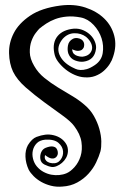

<svg xmlns="http://www.w3.org/2000/svg" viewBox="-20 -639 484 755"><path d="M375 -43.9Q369.1 -23.4 357.9 0Q346.7 23.4 328.1 43.9Q309.6 64.5 283.7 78.6Q257.8 92.8 224.6 94.7Q201.2 96.7 180.2 91.3Q159.2 85.9 142.1 76.2Q125 66.4 112.3 53.7Q99.6 41 92.8 28.3Q81.1 2.9 80.1 -22.9Q79.1 -48.8 89.8 -68.4Q105.5 -93.8 123.5 -100.6Q141.6 -107.4 158.2 -109.4Q173.8 -111.3 190.4 -107.4Q207 -103.5 219.7 -94.7Q232.4 -85.9 240.2 -72.8Q248 -59.6 247.1 -43Q246.1 -29.3 239.7 -18.1Q233.4 -6.8 223.6 1.5Q213.9 9.8 203.1 14.2Q192.4 18.6 183.6 17.6Q169.9 15.6 155.3 8.3Q140.6 1 138.7 -13.7Q136.7 -28.3 142.1 -40.5Q147.5 -52.7 159.2 -57.6Q176.8 -64.5 187 -63Q197.3 -61.5 201.7 -55.7Q206.1 -49.8 207 -43Q208 -36.1 207 -32.2Q204.1 -22.5 197.3 -18.6Q191.4 -14.6 181.6 -16.1Q171.9 -17.6 157.2 -29.3Q154.3 -18.6 158.2 -11.7Q162.1 -4.9 168 -2Q174.8 2 185.5 2.9Q206.1 4.9 217.8 -10.3Q229.5 -25.4 228 -43.9Q226.6 -62.5 210 -77.1Q193.4 -91.8 158.2 -89.8Q136.7 -87.9 125 -76.2Q113.3 -64.5 109.4 -48.3Q105.5 -32.2 109.9 -14.6Q114.3 2.9 125 15.6Q136.7 29.3 151.4 37.1Q166 44.9 181.6 47.9Q197.3 50.8 212.9 49.3Q228.5 47.9 242.2 42Q257.8 35.2 273.4 17.6Q289.1 0 296.9 -24.9Q304.7 -49.8 300.3 -80.6Q295.9 -111.3 271.5 -143.6Q258.8 -161.1 225.6 -185.1Q192.4 -209 154.3 -236.8Q116.2 -264.6 81.5 -294.9Q46.9 -325.2 31.2 -357.4Q16.6 -388.7 15.6 -429.7Q14.6 -470.7 34.2 -508.8Q53.7 -546.9 98.1 -577.1Q142.6 -607.4 217.8 -617.2Q271.5 -624 315.9 -609.4Q360.4 -594.7 389.6 -566.4Q418.9 -538.1 429.2 -498.5Q439.5 -459 424.8 -416Q420.9 -402.3 411.6 -387.7Q402.3 -373 388.2 -360.4Q374 -347.7 354.5 -340.3Q335 -333 311.5 -335Q293.9 -335.9 274.4 -344.2Q254.9 -352.5 238.3 -365.7Q221.7 -378.9 209 -395.5Q196.3 -412.1 193.4 -430.7Q185.5 -471.7 206.5 -497.1Q227.5 -522.5 271.5 -526.4Q291 -527.3 307.6 -520Q324.2 -512.7 335.9 -501Q347.7 -489.3 353.5 -474.1Q359.4 -459 357.4 -446.3Q351.6 -402.3 308.6 -396.5Q293 -394.5 274.9 -401.4Q256.8 -408.2 249 -427.7Q244.1 -441.4 247.1 -459.5Q250 -477.5 266.6 -486.3Q274.4 -490.2 283.7 -489.3Q293 -488.3 299.8 -483.9Q306.6 -479.5 309.6 -471.7Q312.5 -463.9 309.6 -453.1Q306.6 -446.3 300.8 -442.4Q295.9 -439.5 287.1 -439Q278.3 -438.5 263.7 -445.3Q264.6 -432.6 271 -426.8Q277.3 -420.9 285.2 -418.9Q293.9 -416 303.7 -416Q321.3 -418 330.6 -426.3Q339.8 -434.6 341.8 -445.8Q343.8 -457 337.9 -469.7Q332 -482.4 318.4 -494.1Q298.8 -508.8 272.5 -508.3Q246.1 -507.8 226.6 -486.3Q201.2 -455.1 213.4 -424.8Q225.6 -394.5 262.7 -375Q268.6 -372.1 276.9 -368.2Q285.2 -364.3 296.4 -363.8Q307.6 -363.3 321.3 -367.2Q335 -371.1 352.5 -382.8Q378.9 -400.4 383.8 -429.7Q388.7 -459 379.4 -488.3Q370.1 -517.6 348.1 -541Q326.2 -564.5 297.9 -570.3Q266.6 -576.2 241.7 -573.7Q216.8 -571.3 197.3 -564Q177.7 -556.6 162.1 -546.4Q146.5 -536.1 134.8 -526.4Q129.9 -521.5 120.1 -508.8Q110.4 -496.1 103.5 -477.1Q96.7 -458 97.2 -433.1Q97.7 -408.2 114.3 -379.9Q129.9 -352.5 154.8 -332.5Q179.7 -312.5 207.5 -295.4Q235.4 -278.3 262.7 -262.2Q290 -246.1 311.5 -227.5Q335 -208 349.1 -183.1Q363.3 -158.2 370.6 -132.3Q377.9 -106.4 378.4 -83Q378.9 -59.6 375 -43.9Z"/></svg>

Font: Mystery Quest
Style: Regular
Weight: 400
Designer: Squid
Foundry: Font Diner, Inc DBA Sideshow
Version: Version 1.000